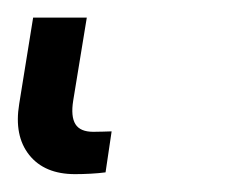

<svg xmlns="http://www.w3.org/2000/svg" viewBox="-21 35 275 215"><path d="M63 230Q28.8 230 11.7 208.5Q-5.4 187 0.5 151.4L16.1 54.7H76.2L61 147.5Q58.1 165.5 63.5 174.1Q68.8 182.6 83.5 182.6Q89.4 182.6 94.2 182.4Q99.1 182.1 104 182.1L97.2 228Q89.8 229 80.6 229.5Q71.3 230 63 230Z"/></svg>

Font: Inter 24pt Light
Style: Italic
Weight: 300
Italic angle: -9.3988°
Designer: Rasmus Andersson
Foundry: rsms
Version: Version 4.001;git-66647c0bb